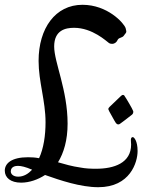

<svg xmlns="http://www.w3.org/2000/svg" viewBox="-35 -716 633 801"><path d="M274 -600C351 -600 410 -543 419 -537C423 -534 428 -533 433 -533C442 -533 451 -539 455 -548C460 -561 475 -556 483 -569C487 -576 492 -578 492 -585C492 -589 490 -592 489 -599C481 -621 413 -696 309 -696C196 -696 126 -598 126 -462C126 -375 155 -295 155 -206C155 -151 147 -97 128 -56C113 -59 98 -60 82 -60C14 -60 -15 -35 -15 -4C-15 25 9 46 53 46C88 46 124 33 153 14C215 36 301 65 375 65C508 65 539 -39 539 -86C539 -129 524 -144 519 -144C514 -144 511 -140 511 -132C511 -124 512 -118 512 -113C512 -36 441 -12 366 -12C343 -12 321 -13 301 -17C265 -22 235 -31 207 -39C231 -78 247 -131 247 -200C247 -341 191 -456 191 -522C191 -590 238 -600 274 -600ZM41 21C20 21 10 10 10 -1C10 -8 13 -24 40 -24C53 -24 71 -20 99 -8C83 9 64 21 41 21ZM520 -254C518 -261 491 -307 485 -315C484 -318 481 -320 478 -320C475 -320 472 -318 469 -315L422 -270C419 -267 417 -264 417 -261C417 -258 420 -255 421 -251C426 -243 443 -210 449 -202C452 -199 455 -197 458 -197C462 -197 466 -199 469 -202C470 -202 502 -227 511 -234C519 -239 521 -244 521 -249C521 -251 521 -253 520 -254Z"/></svg>

Font: Engagement
Style: Regular
Weight: 400
Designer: Astigmatic (AOETI)
Foundry: Astigmatic (AOETI)
Version: Version 1.000